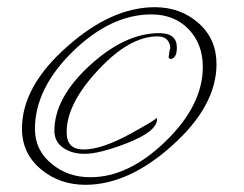

<svg xmlns="http://www.w3.org/2000/svg" viewBox="-20 -552 678 533"><path d="M217 -39Q146 -39 95 -81Q41 -125 41 -195Q41 -313 168 -424Q290 -532 410 -532Q481 -532 531 -488Q581 -444 581 -374Q581 -258 458 -148Q337 -39 217 -39ZM231 -60Q337 -60 440 -160Q543 -260 543 -366Q543 -430 503.5 -471Q464 -512 400 -512Q288 -512 182 -409Q77 -306 77 -194Q77 -134 125 -96Q169 -60 231 -60ZM215 -125Q181 -125 158 -140Q131 -157 131 -189Q131 -281 231 -372Q328 -460 422 -460Q471 -460 471 -420Q471 -390 453 -388L448 -392Q451 -419 453 -417Q451 -451 417 -451Q339 -451 252 -357Q165 -264 165 -185Q165 -137 212 -137Q262 -137 341 -180Q419 -223 413 -224Q416 -224 416 -221Q416 -187 331 -154Q256 -125 215 -125Z"/></svg>

Font: Love Light
Style: Regular
Weight: 400
Designer: Robert E. Leuschke
Foundry: Robert E. Leuschke
Version: Version 1.010; ttfautohint (v1.8.3)